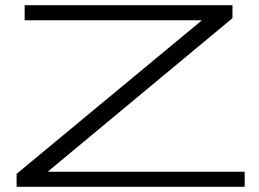

<svg xmlns="http://www.w3.org/2000/svg" viewBox="-20 -720 1000 740"><path d="M44 0V-50L756 -640V-642H75V-700H876V-650L166 -60V-58H923V0Z"/></svg>

Font: Georama ExtraExtended Light
Style: Regular
Weight: 300
Width: 8
Designer: Jean-Baptiste Levee
Foundry: Production Type
Version: Version 1.000